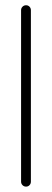

<svg xmlns="http://www.w3.org/2000/svg" viewBox="-20 -690 194 716"><path d="M77.1 -670.4Q85 -670.4 90.1 -665Q95.2 -659.7 95.2 -651.9V-12.7Q95.2 -4.9 90.1 0.5Q85 5.9 77.1 5.9Q69.3 5.9 64 0.5Q58.6 -4.9 58.6 -12.7V-651.9Q58.6 -659.7 64 -665Q69.3 -670.4 77.1 -670.4Z"/></svg>

Font: Manjari Thin
Style: Regular
Weight: 100
Designer: Santhosh Thottingal <santhosh.thottingal@gmail.com>
Version: Version 2.000